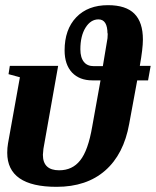

<svg xmlns="http://www.w3.org/2000/svg" viewBox="-20 -714 603 743"><path d="M511 -403 480 -235Q459 -117 387 -54Q315 9 199 9Q8 9 8 -123Q8 -142 11 -159L57 -415L13 -427L18 -459H205L148 -138L146 -115Q146 -55 209 -55Q260 -55 290 -93Q321 -131 337 -225L369 -403H337Q288 -403 259 -433Q230 -464 230 -519Q230 -600 275 -647Q320 -694 398 -694Q467 -694 500 -661Q533 -628 533 -561Q533 -526 521 -459H563L553 -403ZM397 -587 396 -583Q396 -639 361 -639Q331 -639 311 -607Q291 -575 291 -523Q291 -491 305 -474Q318 -458 343 -458H378Q394 -552 396 -566Q397 -575 397 -587Z"/></svg>

Font: Libra Serif Modern
Style: Bold Italic
Weight: 700
Italic angle: -12°
Designer: Stefan Peev, Context Ltd
Foundry: Stefan Peev, Context Ltd
Version: Version 1.000